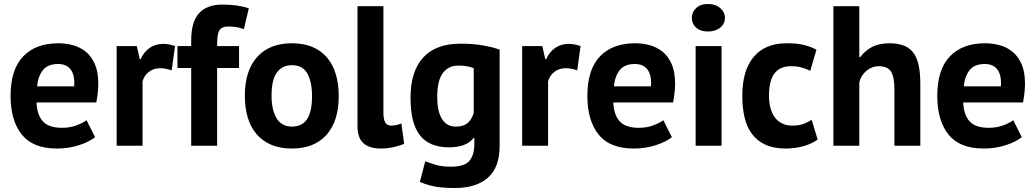

<svg xmlns="http://www.w3.org/2000/svg" viewBox="-20 -731 5196 963"><path d="M457 -43Q427 -19 375.5 -2.5Q324 14 266 14Q145 14 89 -56.5Q33 -127 33 -250Q33 -382 96 -448Q159 -514 273 -514Q311 -514 347 -504Q383 -494 411 -471Q439 -448 456 -409Q473 -370 473 -312Q473 -291 470.5 -267Q468 -243 463 -217H163Q166 -154 195.5 -122Q225 -90 291 -90Q332 -90 364.5 -102.5Q397 -115 414 -128ZM271 -410Q220 -410 195.5 -379.5Q171 -349 166 -298H352Q356 -352 335.5 -381Q315 -410 271 -410Z M841 -378Q810 -389 785 -389Q750 -389 726.5 -370.5Q703 -352 695 -323V0H565V-500H666L681 -434H685Q702 -471 731 -491Q760 -511 799 -511Q825 -511 858 -500Z M870 -500H939V-528Q939 -623 979 -665.5Q1019 -708 1095 -708Q1175 -708 1228 -689L1203 -585Q1180 -593 1162.5 -595.5Q1145 -598 1126 -598Q1106 -598 1094.5 -592Q1083 -586 1077.5 -573.5Q1072 -561 1070.5 -542.5Q1069 -524 1069 -500H1179V-390H1069V0H939V-390H870Z M1208 -250Q1208 -377 1270 -445.5Q1332 -514 1444 -514Q1504 -514 1548 -495Q1592 -476 1621 -441.5Q1650 -407 1664.5 -358Q1679 -309 1679 -250Q1679 -123 1617.5 -54.5Q1556 14 1444 14Q1384 14 1340 -5Q1296 -24 1266.5 -58.5Q1237 -93 1222.5 -142Q1208 -191 1208 -250ZM1342 -250Q1342 -217 1348 -189Q1354 -161 1366 -140Q1378 -119 1397.5 -107.5Q1417 -96 1444 -96Q1495 -96 1520 -133Q1545 -170 1545 -250Q1545 -319 1522 -361.5Q1499 -404 1444 -404Q1396 -404 1369 -368Q1342 -332 1342 -250Z M1903 -168Q1903 -133 1912 -117Q1921 -101 1941 -101Q1953 -101 1964.5 -103Q1976 -105 1993 -112L2007 -10Q1991 -2 1958 6Q1925 14 1890 14Q1833 14 1803 -12.5Q1773 -39 1773 -100V-700H1903Z M2486 0Q2486 109 2427 160.5Q2368 212 2262 212Q2190 212 2148.5 202Q2107 192 2086 181L2113 78Q2136 87 2166.5 96Q2197 105 2242 105Q2310 105 2334.5 75.5Q2359 46 2359 -7V-39H2355Q2320 8 2231 8Q2134 8 2086.5 -52Q2039 -112 2039 -240Q2039 -374 2103 -443Q2167 -512 2289 -512Q2353 -512 2403.5 -503Q2454 -494 2486 -482ZM2266 -96Q2304 -96 2324.5 -113Q2345 -130 2356 -164V-389Q2325 -402 2279 -402Q2229 -402 2201 -364.5Q2173 -327 2173 -245Q2173 -172 2197 -134Q2221 -96 2266 -96Z M2875 -378Q2844 -389 2819 -389Q2784 -389 2760.5 -370.5Q2737 -352 2729 -323V0H2599V-500H2700L2715 -434H2719Q2736 -471 2765 -491Q2794 -511 2833 -511Q2859 -511 2892 -500Z M3350 -43Q3320 -19 3268.5 -2.5Q3217 14 3159 14Q3038 14 2982 -56.5Q2926 -127 2926 -250Q2926 -382 2989 -448Q3052 -514 3166 -514Q3204 -514 3240 -504Q3276 -494 3304 -471Q3332 -448 3349 -409Q3366 -370 3366 -312Q3366 -291 3363.5 -267Q3361 -243 3356 -217H3056Q3059 -154 3088.5 -122Q3118 -90 3184 -90Q3225 -90 3257.5 -102.5Q3290 -115 3307 -128ZM3164 -410Q3113 -410 3088.5 -379.5Q3064 -349 3059 -298H3245Q3249 -352 3228.5 -381Q3208 -410 3164 -410Z M3450 0ZM3469 -500H3599V0H3469ZM3450 -641Q3450 -670 3471.5 -690.5Q3493 -711 3531 -711Q3569 -711 3592.5 -690.5Q3616 -670 3616 -641Q3616 -612 3592.5 -592.5Q3569 -573 3531 -573Q3493 -573 3471.5 -592.5Q3450 -612 3450 -641Z M4081 -31Q4051 -9 4008.5 2.5Q3966 14 3921 14Q3861 14 3819.5 -5Q3778 -24 3752 -58.5Q3726 -93 3714.5 -142Q3703 -191 3703 -250Q3703 -377 3760 -445.5Q3817 -514 3926 -514Q3981 -514 4014.5 -505Q4048 -496 4075 -482L4044 -376Q4021 -387 3998.5 -393Q3976 -399 3947 -399Q3893 -399 3865 -363.5Q3837 -328 3837 -250Q3837 -218 3844 -191Q3851 -164 3865 -144Q3879 -124 3901.5 -112.5Q3924 -101 3954 -101Q3987 -101 4010 -109.5Q4033 -118 4051 -130Z M4466 0V-284Q4466 -345 4449 -372Q4432 -399 4387 -399Q4354 -399 4326.5 -376.5Q4299 -354 4290 -319V0H4160V-700H4290V-444H4294Q4318 -476 4353 -495Q4388 -514 4442 -514Q4480 -514 4509 -504Q4538 -494 4557.5 -471Q4577 -448 4586.5 -408.5Q4596 -369 4596 -311V0Z M5105 -43Q5075 -19 5023.5 -2.5Q4972 14 4914 14Q4793 14 4737 -56.5Q4681 -127 4681 -250Q4681 -382 4744 -448Q4807 -514 4921 -514Q4959 -514 4995 -504Q5031 -494 5059 -471Q5087 -448 5104 -409Q5121 -370 5121 -312Q5121 -291 5118.5 -267Q5116 -243 5111 -217H4811Q4814 -154 4843.5 -122Q4873 -90 4939 -90Q4980 -90 5012.5 -102.5Q5045 -115 5062 -128ZM4919 -410Q4868 -410 4843.5 -379.5Q4819 -349 4814 -298H5000Q5004 -352 4983.5 -381Q4963 -410 4919 -410Z"/></svg>

Font: PT Sans
Style: Bold
Weight: 700
Version: Version 2.003W OFL; ttfautohint (v1.6)